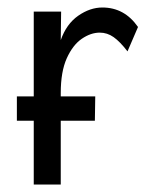

<svg xmlns="http://www.w3.org/2000/svg" viewBox="-20 -491 415 512"><path d="M70 1V-169H25V-234H70V-460H143L142 -384Q157 -427 188.5 -449Q220 -471 253 -471Q312 -471 348 -419L320 -354Q300 -380 283 -392Q266 -404 246 -404Q222 -404 198 -387.5Q174 -371 158 -335.5Q142 -300 142 -243V-234H234L233 -169H142V1Z"/></svg>

Font: Inconsolata Condensed Medium
Style: Regular
Weight: 500
Width: 3
Monospace: yes
Designer: Raph Levien, Cyreal, Brenton Simpson
Foundry: Raph Levien, Cyreal, Google
Version: Version 3.100; ttfautohint (v1.8.4.7-5d5b)